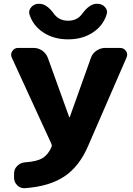

<svg xmlns="http://www.w3.org/2000/svg" viewBox="-20 -982 702 1010"><path d="M251 -224 42 -679Q34 -697 45 -713.5Q56 -730 75 -730H156Q182 -730 202.5 -715.5Q223 -701 232 -677L344 -366Q344 -365 345 -365Q347 -365 347 -366L458 -677Q466 -701 487.5 -715.5Q509 -730 534 -730H611Q632 -730 643 -713.5Q654 -697 645 -678L443 -213Q397 -106 318 -53.5Q239 -1 110 8Q87 9 70.5 -7.5Q54 -24 54 -47V-70Q54 -93 71 -109.5Q88 -126 111 -128Q174 -132 204 -150.5Q234 -169 251 -209Q254 -216 251 -224ZM488 -962H493Q517 -962 532.5 -944.5Q548 -927 541 -906Q522 -846 467.5 -810.5Q413 -775 338.5 -775Q264 -775 209 -810.5Q154 -846 135 -906Q129 -927 144.5 -944.5Q160 -962 183 -962H188Q226 -962 264 -909Q291 -873 338.5 -873Q386 -873 412 -909Q451 -962 488 -962Z"/></svg>

Font: Rounded Mplus 1c ExtraBold
Style: Regular
Weight: 800
Version: Version 1.059.20150529